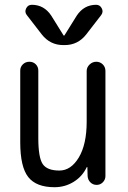

<svg xmlns="http://www.w3.org/2000/svg" viewBox="-20 -780 540 810"><path d="M385.7 -759.8Q401.4 -759.8 409.2 -745.1Q417 -730.5 407.2 -716.8L343.8 -634.8Q308.6 -589.8 252.9 -589.8H247.1Q191.4 -589.8 156.2 -634.8L92.8 -716.8Q83 -729.5 90.3 -744.6Q97.7 -759.8 114.3 -759.8Q166 -759.8 196.3 -713.9L248 -630.9Q248 -629.9 250 -629.9Q252 -629.9 252 -630.9L303.7 -713.9Q334 -759.8 385.7 -759.8ZM210 9.8Q132.8 9.8 99.1 -33.2Q65.4 -76.2 65.4 -179.7V-482.4Q65.4 -498 76.7 -508.8Q87.9 -519.5 104 -519.5Q120.1 -519.5 130.9 -508.8Q141.6 -498 141.6 -482.4V-198.2Q141.6 -115.2 160.2 -87.9Q178.7 -60.5 230.5 -60.5Q279.3 -60.5 312.5 -115.7Q345.7 -170.9 345.7 -267.6V-480.5Q345.7 -496.1 357.9 -507.8Q370.1 -519.5 386.2 -519.5Q402.3 -519.5 413.6 -508.3Q424.8 -497.1 424.8 -480.5V-37.1Q424.8 -22.5 414.1 -11.2Q403.3 0 387.7 0Q372.1 0 361.3 -10.7Q350.6 -21.5 349.6 -37.1L348.6 -74.2Q348.6 -75.2 347.7 -75.2Q345.7 -75.2 345.7 -74.2Q327.1 -35.2 290.5 -12.7Q253.9 9.8 210 9.8Z"/></svg>

Font: Rounded Mgen+ 1m regular
Style: Regular
Weight: 400
Designer: [Source Han Sans]
Ryoko NISHIZUKA  (kana & ideographs); Paul D. Hunt (Latin, Greek & Cyrillic); Wenlong ZHANG  (bopomofo
Version: Version 1.059.20150602